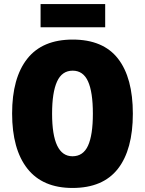

<svg xmlns="http://www.w3.org/2000/svg" viewBox="-20 -921 719 951"><path d="M339 10Q191 10 115.5 -86Q40 -182 40 -359Q40 -535 115 -630Q190 -725 340 -725Q491 -725 564.5 -630.5Q638 -536 638 -358Q638 -180 564 -85Q490 10 339 10ZM339 -147Q392 -147 416 -199.5Q440 -252 440 -358Q440 -465 416 -518Q392 -571 340 -571Q287 -571 262.5 -517Q238 -463 238 -358Q238 -147 339 -147ZM501 -786H181V-901H501Z"/></svg>

Font: Noto Sans Display Black Narrow
Style: Regular
Weight: 900
Width: 4
Designer: Monotype Design team
Foundry: Monotype Imaging Inc.
Version: Version 1.000